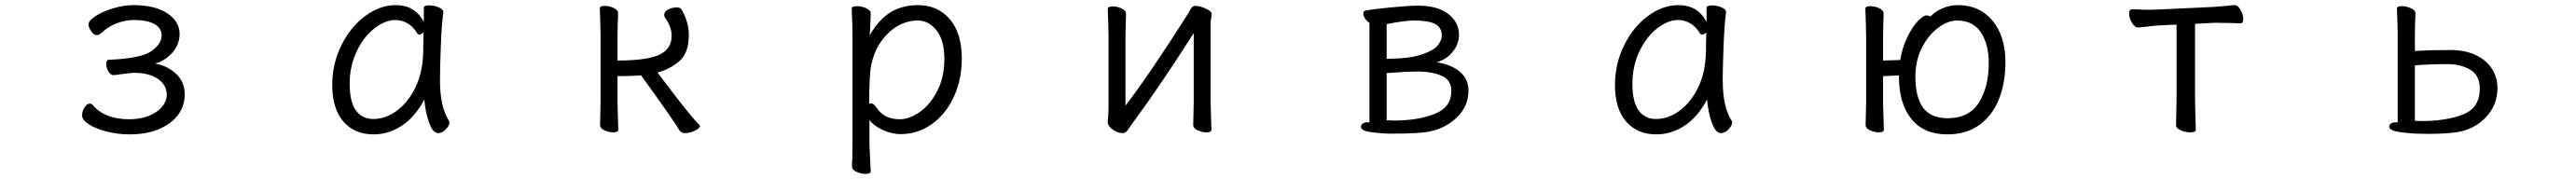

<svg xmlns="http://www.w3.org/2000/svg" viewBox="-20 -506 10040 698"><path d="M394 -257Q394 -273 405 -273Q528 -278 569 -306Q610 -334 610 -368Q610 -397 581.5 -412.5Q553 -428 502 -428Q468 -428 434.5 -415Q401 -402 377 -379Q367 -369 357 -369Q346 -369 335.5 -384Q325 -399 325 -411Q325 -425 352 -443Q379 -461 420.5 -473.5Q462 -486 501 -486Q583 -486 631.5 -454.5Q680 -423 680 -373Q680 -333 652 -301Q624 -269 584 -258Q630 -251 665 -219.5Q700 -188 700 -137Q700 -93 674 -58Q648 -23 599.5 -2.5Q551 18 484 18Q441 18 398 7.5Q355 -3 327.5 -20.5Q300 -38 300 -56Q300 -72 309.5 -87Q319 -102 330 -102Q337 -102 342 -96Q363 -70 399 -55.5Q435 -41 484 -41Q528 -41 561 -54.5Q594 -68 612 -90Q630 -112 630 -136Q630 -174 596 -198Q562 -222 502 -222Q488 -222 425 -213H423Q411 -213 402.5 -227.5Q394 -242 394 -257Z M1695 -193Q1695 -89 1730 -35Q1732 -31 1732 -29Q1732 -17 1718 -2Q1704 13 1688 13Q1667 13 1652.5 -28Q1638 -69 1634 -118Q1598 -50 1546.5 -16Q1495 18 1436 18Q1362 18 1318.5 -32Q1275 -82 1275 -175Q1275 -257 1310.5 -329Q1346 -401 1403.5 -443.5Q1461 -486 1522 -486Q1599 -486 1632 -420V-475Q1632 -485 1653 -485Q1672 -485 1690 -477.5Q1708 -470 1708 -459V-457Q1702 -419 1698.5 -331.5Q1695 -244 1695 -193ZM1614 -371Q1610 -371 1607 -375Q1591 -402 1568.5 -415Q1546 -428 1522 -428Q1481 -428 1439 -395Q1397 -362 1370 -305Q1343 -248 1343 -180Q1343 -108 1367.5 -75Q1392 -42 1435 -42Q1483 -42 1526.5 -74Q1570 -106 1598 -162.5Q1626 -219 1629 -291Q1630 -301 1630 -335L1631 -380Q1622 -371 1614 -371Z M2320 -415 2318 -473Q2318 -483 2337 -483Q2355 -483 2372 -475Q2389 -467 2389 -455Q2389 -434 2388 -419L2387 -366V-270Q2502 -270 2550 -292.5Q2598 -315 2598 -366Q2598 -402 2574 -434Q2569 -442 2569 -448Q2569 -461 2584.5 -469Q2600 -477 2617 -477Q2632 -477 2636 -470Q2665 -420 2665 -370Q2665 -299 2628 -267.5Q2591 -236 2543 -223Q2553 -209 2617 -126Q2681 -43 2705 -20Q2708 -19 2708 -15Q2708 -6 2688.5 3.5Q2669 13 2651 13Q2635 13 2629 3Q2612 -28 2479 -212Q2442 -209 2387 -209V-106L2388 -68L2390 0Q2390 10 2371 10Q2353 10 2336 2Q2319 -6 2319 -18L2321 -106V-366Z M3300 -472Q3300 -482 3319 -482Q3338 -482 3356 -474Q3374 -466 3374 -454L3372 -402L3370 -369Q3408 -433 3453.5 -459.5Q3499 -486 3558 -486Q3635 -486 3682 -431.5Q3729 -377 3729 -278Q3729 -195 3697.5 -127.5Q3666 -60 3611.5 -21.5Q3557 17 3490 17Q3456 17 3420.5 0.5Q3385 -16 3369 -38V56Q3369 61 3372 124Q3374 154 3374 162Q3374 172 3354 172Q3336 172 3318.5 164Q3301 156 3301 144Q3301 128 3302 116L3303 55V-368Q3303 -403 3300 -472ZM3375 -103Q3386 -103 3396 -87Q3414 -61 3436.5 -51Q3459 -41 3487 -41Q3525 -41 3565.5 -69.5Q3606 -98 3633.5 -151.5Q3661 -205 3661 -276Q3661 -349 3630.5 -387.5Q3600 -426 3558 -426Q3494 -426 3443 -377.5Q3392 -329 3376 -253Q3368 -215 3368 -101Q3372 -103 3375 -103Z M4394 -25Q4389 -19 4382.5 -8.5Q4376 2 4370 7.5Q4364 13 4356 13Q4336 13 4317 -1Q4298 -15 4298 -29V-31Q4301 -67 4301 -86V-364L4300 -413L4298 -471Q4298 -481 4317 -481Q4335 -481 4352 -473Q4369 -465 4369 -453Q4369 -432 4368 -417L4367 -364V-94Q4463 -219 4613 -456Q4615 -460 4619 -467.5Q4623 -475 4628 -479Q4633 -483 4641 -483Q4657 -483 4680 -472.5Q4703 -462 4703 -452Q4703 -446 4701 -435.5Q4699 -425 4699 -415V-106L4700 -68L4702 0Q4702 10 4683 10Q4665 10 4648 2Q4631 -6 4631 -18L4633 -106V-377Q4502 -171 4394 -25Z M5285 -12Q5285 -19 5291.5 -24Q5298 -29 5309 -29H5318V-417Q5309 -422 5301.5 -433Q5294 -444 5294 -453Q5294 -464 5304 -465Q5330 -470 5400 -477Q5470 -484 5506 -484Q5584 -484 5625.5 -451.5Q5667 -419 5667 -371Q5667 -334 5642.5 -304Q5618 -274 5580 -263Q5636 -255 5670 -226.5Q5704 -198 5704 -153Q5704 -91 5657.5 -47Q5611 -3 5546 8Q5504 15 5416 15H5388Q5333 12 5309 6.5Q5285 1 5285 -12ZM5600 -367Q5600 -399 5574 -412.5Q5548 -426 5492 -426Q5455 -426 5385 -412V-277Q5474 -277 5522 -293.5Q5570 -310 5585 -330Q5600 -350 5600 -367ZM5385 -221V-37L5415 -36Q5506 -36 5571.5 -61.5Q5637 -87 5637 -151Q5637 -194 5600.5 -210Q5564 -226 5515 -227H5505Q5461 -227 5385 -221Z M6695 -193Q6695 -89 6730 -35Q6732 -31 6732 -29Q6732 -17 6718 -2Q6704 13 6688 13Q6667 13 6652.5 -28Q6638 -69 6634 -118Q6598 -50 6546.5 -16Q6495 18 6436 18Q6362 18 6318.5 -32Q6275 -82 6275 -175Q6275 -257 6310.5 -329Q6346 -401 6403.5 -443.5Q6461 -486 6522 -486Q6599 -486 6632 -420V-475Q6632 -485 6653 -485Q6672 -485 6690 -477.5Q6708 -470 6708 -459V-457Q6702 -419 6698.5 -331.5Q6695 -244 6695 -193ZM6614 -371Q6610 -371 6607 -375Q6591 -402 6568.5 -415Q6546 -428 6522 -428Q6481 -428 6439 -395Q6397 -362 6370 -305Q6343 -248 6343 -180Q6343 -108 6367.5 -75Q6392 -42 6435 -42Q6483 -42 6526.5 -74Q6570 -106 6598 -162.5Q6626 -219 6629 -291Q6630 -301 6630 -335L6631 -380Q6622 -371 6614 -371Z M7320 -209V-106L7321 -68L7323 0Q7323 10 7304 10Q7286 10 7269 2Q7252 -6 7252 -18L7254 -106V-365L7253 -414L7251 -472Q7251 -482 7270 -482Q7288 -482 7305 -474Q7322 -466 7322 -454Q7322 -433 7321 -418L7320 -365V-270L7387 -272Q7395 -321 7414.5 -361Q7434 -401 7455.5 -423.5Q7477 -446 7489 -446Q7497 -446 7505 -442Q7524 -462 7552.5 -474Q7581 -486 7612 -486Q7696 -486 7746.5 -425.5Q7797 -365 7797 -263Q7797 -185 7772.5 -121.5Q7748 -58 7697 -20Q7646 18 7570 18Q7479 18 7430.5 -42Q7382 -102 7382 -206V-212ZM7732 -260Q7732 -333 7701.5 -379.5Q7671 -426 7608 -426Q7573 -426 7535 -398Q7497 -370 7471.5 -320Q7446 -270 7446 -207Q7446 -127 7476 -86Q7506 -45 7572 -45Q7655 -45 7693.5 -106Q7732 -167 7732 -260Z M8347 -402Q8325 -399 8313 -399Q8301 -399 8290 -417.5Q8279 -436 8279 -453Q8279 -470 8292 -470Q8300 -470 8318 -469Q8336 -468 8364 -468L8395 -469L8608 -479L8657 -483Q8680 -486 8691 -486Q8703 -486 8713.5 -467.5Q8724 -449 8724 -432Q8724 -415 8712 -415Q8699 -415 8689 -416L8626 -417H8609L8536 -413V-115L8537 -75L8539 0Q8539 10 8518 10Q8499 10 8480.5 2Q8462 -6 8462 -18L8464 -115V-410L8396 -407Q8374 -406 8347 -402Z M9325 -419 9323 -472Q9323 -482 9342 -482Q9360 -482 9377.5 -474Q9395 -466 9395 -454Q9395 -435 9394 -422L9393 -375V-307Q9449 -311 9532 -311Q9587 -311 9628.5 -292Q9670 -273 9692.5 -239Q9715 -205 9715 -163Q9715 -97 9670.5 -49.5Q9626 -2 9559 9Q9516 16 9445 16L9395 15Q9336 11 9314.5 5Q9293 -1 9293 -12Q9293 -19 9299.5 -24Q9306 -29 9317 -29H9326V-375ZM9419 -34Q9515 -34 9580.5 -59.5Q9646 -85 9646 -161Q9646 -212 9609 -234Q9572 -256 9522 -256Q9446 -256 9393 -251V-35Z"/></svg>

Font: Iansui
Style: Regular
Weight: 400
Designer: But Ko / Fontworks Inc.
Foundry: zi-hi.com / Fontworks Inc.
Version: Version 1.002